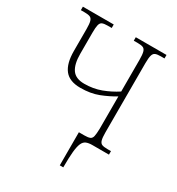

<svg xmlns="http://www.w3.org/2000/svg" viewBox="-213 -847 1099 1191"><g transform="rotate(30 336.0 -252.0)"><path d="M397 210V-27H437Q463 -27 476 -32.5Q489 -38 493 -55.5Q497 -73 498 -110V-342Q450 -313 394.5 -291.5Q339 -270 266 -270Q188 -270 153 -314.5Q118 -359 118 -448V-605Q118 -642 113 -660Q108 -678 95 -683.5Q82 -689 58 -689H29V-714H250V-689H221Q196 -689 183 -683.5Q170 -678 165.5 -659.5Q161 -641 161 -604V-453Q161 -379 187 -341.5Q213 -304 275 -304Q339 -304 394 -324.5Q449 -345 498 -377V-604Q498 -641 493 -659.5Q488 -678 475 -683.5Q462 -689 438 -689H408V-714H628V-689H601Q576 -689 563 -683.5Q550 -678 545 -659.5Q540 -641 540 -604V-108Q540 -72 545 -54Q550 -36 563 -30.5Q576 -25 603 -25H628V0H509Q483 0 466 7Q449 14 439.5 35.5Q430 57 426 98.5Q422 140 422 210Z"/></g></svg>

Font: Noto Serif SemiCondensed ExtraLight
Style: Regular
Weight: 200
Width: 4
Designer: Monotype Design Team
Foundry: Monotype Imaging Inc.
Version: Version 2.014